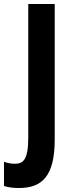

<svg xmlns="http://www.w3.org/2000/svg" viewBox="-72 -734 366 965"><path d="M23 211C138 211 203 153 203 -32V-714H70V-42C70 70 44 89 3 89C-18 89 -36 85 -52 79V201C-29 208 -3 211 23 211Z"/></svg>

Font: Noto Sans Malayalam ExtraCondensed
Style: Bold
Weight: 700
Width: 2
Designer: Jelle Bosma - Monotype Design Team
Foundry: Monotype Imaging Inc.
Version: Version 2.104